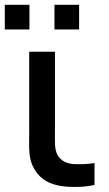

<svg xmlns="http://www.w3.org/2000/svg" viewBox="-38 -750 441 779"><path d="M208.5 4.5C245 10.5 307 10.5 345.5 0V-88.5C317.5 -84 284.5 -82.5 257 -84.5C232.5 -87.5 209.5 -96.5 196 -120.5C182.5 -143.5 185 -172.5 185 -217.5V-540H80.5V-212.5C80.5 -148 76 -106.5 101.5 -63.5C128.5 -18 167.5 -2.5 208.5 4.5ZM-18.5 -630.5H81.5V-730.5H-18.5ZM183 -630.5H283V-730.5H183Z"/></svg>

Font: Eudonet SemiBold
Style: Regular
Weight: 600
Designer: Mikhail Sharanda
Foundry: Mikhail Sharanda
Version: Version 4.503;Glyphs 3.1.2 (3151)